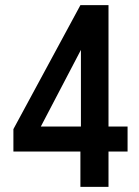

<svg xmlns="http://www.w3.org/2000/svg" viewBox="-20 -725 538 745"><path d="M292 0V-137H32V-224L292 -705H401V-234H475V-137H401V0ZM294 -234V-562H310L129 -216L123 -234Z"/></svg>

Font: Nunito Sans 10pt Condensed
Style: Bold
Weight: 700
Width: 3
Designer: Vernon Adams
Foundry: Vernon Adams
Version: Version 3.101;gftools[0.9.27]